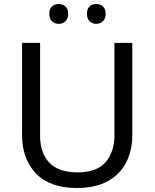

<svg xmlns="http://www.w3.org/2000/svg" viewBox="-20 -928 771 958"><path d="M640 -252Q640 -178 610 -118.5Q580 -59 518.5 -24.5Q457 10 362 10Q229 10 159.5 -62.5Q90 -135 90 -254V-714H180V-251Q180 -164 226.5 -116Q273 -68 367 -68Q464 -68 507.5 -119.5Q551 -171 551 -252V-714H640ZM226 -859Q226 -885 240 -896.5Q254 -908 273 -908Q292 -908 306 -896.5Q320 -885 320 -859Q320 -834 306 -821.5Q292 -809 273 -809Q254 -809 240 -821.5Q226 -834 226 -859ZM414 -859Q414 -885 427.5 -896.5Q441 -908 460 -908Q479 -908 493 -896.5Q507 -885 507 -859Q507 -834 493 -821.5Q479 -809 460 -809Q441 -809 427.5 -821.5Q414 -834 414 -859Z"/></svg>

Font: Noto Sans Tai Le
Style: Regular
Weight: 400
Designer: Monotype Design Team
Foundry: Monotype Imaging Inc.
Version: Version 2.002; ttfautohint (v1.8.4.7-5d5b)